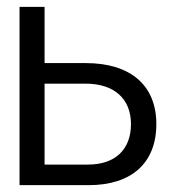

<svg xmlns="http://www.w3.org/2000/svg" viewBox="-20 -540 503 560"><path d="M37 0H239C364 0 436 -65 436 -178C436 -291 361 -356 230 -356H110V-520H37ZM110 -60V-296H230C313 -296 362 -252 362 -178C362 -104 316 -60 237 -60Z"/></svg>

Font: Non Bureau Light
Style: Regular
Weight: 300
Designer: Jona Saucedo
Foundry: Non Foundry
Version: Version 1.000;FEAKit 1.0